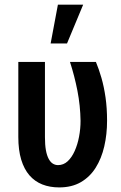

<svg xmlns="http://www.w3.org/2000/svg" viewBox="-20 -794 521 824"><path d="M58.6 -528.3H172.9V-205.1Q172.9 -172.4 177 -149.4Q181.2 -126.5 189 -112.1Q196.8 -97.7 207 -91.6Q217.3 -85.4 229 -85.4Q252.4 -85.4 270.3 -101.8Q288.1 -118.2 300.5 -146Q313 -173.8 319.3 -207.5Q325.7 -241.2 325.7 -275.4Q324.7 -340.8 312.3 -404.5Q299.8 -468.3 280.3 -528.3H391.6Q404.3 -498 415.3 -460Q426.3 -421.9 432.9 -376Q439.5 -330.1 439.5 -275.9Q439.5 -217.8 427.5 -165.8Q415.5 -113.8 390.6 -74.2Q365.7 -34.7 326.9 -12.2Q288.1 10.3 233.9 10.3Q193.8 10.3 161.6 -2.4Q129.4 -15.1 106.4 -41.5Q83.5 -67.9 71 -108.9Q58.6 -149.9 58.6 -206.1ZM197.3 -607.4 228.5 -773.9H336.9L267.6 -607.4Z"/></svg>

Font: Roboto Condensed Medium
Style: Regular
Weight: 500
Designer: Christian Robertson
Foundry: Google
Version: Version 3.0